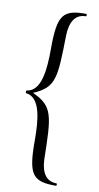

<svg xmlns="http://www.w3.org/2000/svg" viewBox="-94 -767 477 926"><g transform="rotate(10 144.5 -304.0)"><path d="M32 -298C103 -289 112 -182 112 -80C112 87 135 117 250 117C255 117 255 105 250 105C202 105 175 68 173 -1C169 -211 168 -258 64 -305C168 -351 169 -393 173 -607C175 -676 202 -713 250 -713C255 -713 255 -725 250 -725C137 -725 112 -697 112 -529C112 -429 103 -320 32 -311C28 -311 28 -298 32 -298Z"/></g></svg>

Font: Cormorant Garamond
Style: Regular
Weight: 400
Designer: Christian Thalmann (Catharsis Fonts)
Foundry: Catharsis Fonts
Version: Version 4.002;Glyphs 3.4 (3410)